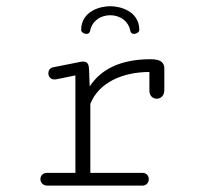

<svg xmlns="http://www.w3.org/2000/svg" viewBox="-20 -583 645 603"><path d="M326.2 -535.2C355.5 -535.2 384.3 -517.6 389.6 -484.4C391.6 -478.5 396 -476.6 400.9 -476.6C408.7 -476.6 417.5 -482.4 417.5 -488.3C417.5 -549.3 356 -563.5 326.2 -563.5C296.4 -563.5 234.9 -549.3 234.9 -488.3C234.9 -482.4 243.7 -476.6 251.5 -476.6C256.3 -476.6 260.7 -478.5 262.7 -484.4C268.1 -517.6 296.9 -535.2 326.2 -535.2ZM449.2 -356.9V-298.3C449.2 -281.2 460.9 -272.9 472.2 -272.9C484.4 -272.9 496.1 -281.7 496.1 -300.3V-367.7C496.1 -386.2 485.4 -397 453.1 -397C357.4 -397 296.4 -364.7 261.7 -311.5L259.8 -362.3C259.3 -378.4 256.8 -389.6 241.2 -389.6C238.3 -389.6 234.4 -389.2 230 -388.2L146.5 -371.6C136.7 -369.6 131.8 -361.3 131.8 -353C131.8 -343.3 138.2 -333.5 151.4 -333.5C153.3 -333.5 155.3 -333.5 157.2 -334L216.8 -346.2V-40H127.4C113.8 -40 106.9 -30.3 106.9 -20.5C106.9 -10.3 114.3 0 129.4 0H427.2C440.4 0 447.3 -10.3 447.3 -20C447.3 -30.3 440.9 -40 427.7 -40H263.7V-256.8C290.5 -324.2 365.7 -356.9 449.2 -356.9Z"/></svg>

Font: Cutive Mono
Style: Regular
Weight: 400
Monospace: yes
Designer: Vernon Adams
Foundry: Vernon Adams
Version: Version 1.002